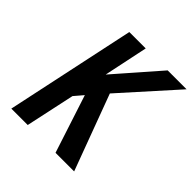

<svg xmlns="http://www.w3.org/2000/svg" viewBox="-188 -839 977 977"><g transform="rotate(45 301.0 -350.0)"><path d="M258 -462 308 -700H190L41 0H159L216 -265L257 -313L359 0H493L341 -409L602 -700H466Z"/></g></svg>

Font: Advent Pro
Style: Bold Italic
Weight: 700
Italic angle: -12°
Designer: VivaRado, Andreas Kalpakidis
Foundry: VivaRado, Andreas Kalpakidis
Version: Version 3.000